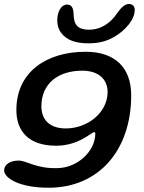

<svg xmlns="http://www.w3.org/2000/svg" viewBox="-54 -702 710 944"><path d="M380.5 -489C431.5 -489 471.5 -499 510.5 -522.5C559.5 -551 608.5 -604 608.5 -653.5C608.5 -673 595.5 -682.5 579.5 -682.5C559.5 -682.5 540 -663 521.5 -636.5C492 -592 445 -556 384 -556C313.5 -556 309 -596 307.5 -639C306 -662 298 -679.5 276.5 -679.5C243.5 -679.5 227.5 -639 227.5 -601.5C227.5 -578.5 234 -556.5 247 -540C275 -503.5 319.5 -489 380.5 -489ZM185 221C432 221 591 36.5 591 -233.5C591 -369.5 511.5 -447.5 367 -447.5C175 -447.5 26.5 -348.5 26.5 -161C26.5 -57 87 14.5 222 14.5C334 14.5 395.5 -52.5 409.5 -52.5C413 -52.5 414.5 -49.5 414.5 -45C414.5 41 328 123 229 124.5C126.5 128.5 76 87.5 38 87.5C2.5 87.5 -33.5 102 -33.5 136.5C-33.5 171.5 36.5 221 185 221ZM269.5 -70.5C189 -70.5 149.5 -114.5 149.5 -179C149.5 -293 234 -354.5 350.5 -354.5C431.5 -354.5 475 -311.5 475 -249.5C475 -147.5 375.5 -70.5 269.5 -70.5Z"/></svg>

Font: Gluten
Style: Italic
Weight: 400
Italic angle: -13°
Designer: Tyler Finck
Foundry: Etcetera Type Company
Version: Version 0.920